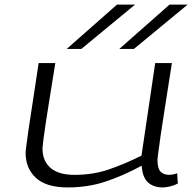

<svg xmlns="http://www.w3.org/2000/svg" viewBox="-20 -810 855 840"><path d="M276 10Q183 10 137.5 -31.5Q92 -73 92 -142Q92 -146 93 -154Q94 -162 96.5 -182.5Q99 -203 105 -244Q111 -285 122 -355.5Q133 -426 149 -534H222Q206 -435 195.5 -369.5Q185 -304 179 -264Q173 -224 170.5 -203.5Q168 -183 167 -174Q166 -165 166 -160Q166 -106 201 -75.5Q236 -45 306 -45Q385 -45 452.5 -67.5Q520 -90 599 -129L659 -534H732Q714 -418 702 -342.5Q690 -267 683.5 -222Q677 -177 674 -154Q671 -131 670 -122.5Q669 -114 669 -111Q669 -73 682.5 -59Q696 -45 721 -45Q725 -45 735 -46.5Q745 -48 755 -52L758 -7Q743 1 724.5 5.5Q706 10 692 10Q651 10 627 -12.5Q603 -35 600 -85Q514 -39 438.5 -14.5Q363 10 276 10ZM502 -596 722 -790H801L566 -596ZM272 -596 492 -790H571L336 -596Z"/></svg>

Font: Georama ExtraExtended Light
Style: Italic
Weight: 300
Width: 8
Italic angle: -9°
Designer: Jean-Baptiste Levee
Foundry: Production Type
Version: Version 1.000